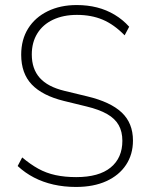

<svg xmlns="http://www.w3.org/2000/svg" viewBox="-20 -733 590 761"><path d="M281 8Q234 8 192 -1.5Q150 -11 114.5 -29.5Q79 -48 50 -75L68 -109Q100 -82 131.5 -64.5Q163 -47 200 -39Q237 -31 282 -31Q372 -31 418.5 -69Q465 -107 465 -175Q465 -211 450.5 -237Q436 -263 404.5 -281Q373 -299 323 -311L233 -333Q148 -354 106 -398Q64 -442 64 -516Q64 -576 91.5 -620Q119 -664 169 -688.5Q219 -713 284 -713Q327 -713 364.5 -703.5Q402 -694 434.5 -674.5Q467 -655 492 -627L474 -593Q432 -636 387 -655Q342 -674 285 -674Q231 -674 190.5 -655Q150 -636 128 -600.5Q106 -565 106 -517Q106 -460 137.5 -424.5Q169 -389 235 -373L326 -351Q418 -329 462.5 -287Q507 -245 507 -176Q507 -121 479.5 -79.5Q452 -38 401.5 -15Q351 8 281 8Z"/></svg>

Font: Nunito Sans 12pt ExtraLight SemiCondensed
Style: Regular
Weight: 200
Width: 4
Version: Version 3.101;gftools[0.9.27]